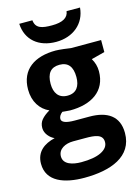

<svg xmlns="http://www.w3.org/2000/svg" viewBox="-146 -851 855 1172"><g transform="rotate(-15 282.0 -265.5)"><path d="M268 -556C135 -556 44 -496 44 -369C44 -292 82 -237 137 -213C114 -200 97 -186 85 -172C73 -158 67 -141 67 -120C67 -83 97 -53 124 -41C56 -25 3 13 3 89C3 202 112 240 238 240C404 240 547 189 547 39C547 -68 475 -113 363 -113H270C215 -113 188 -124 188 -145C188 -159 196 -172 211 -184L233 -182L260 -180C393 -180 491 -239 491 -366C491 -396 483 -423 468 -448L553 -470V-546H363C347 -549 289 -556 268 -556ZM228 7H305C363 7 415 11 415 61C415 86 400 106 370 121C340 136 297 143 244 143C188 143 132 127 132 77C132 30 179 7 228 7ZM268 -271C212 -271 186 -310 186 -367C186 -433 213 -466 268 -466C322 -466 349 -433 349 -367C349 -310 325 -271 268 -271ZM179 -771H96C101 -668 176 -606 286 -606C393 -606 472 -671 480 -771H395C390 -730 354 -710 287 -710C225 -710 184 -718 179 -771Z"/></g></svg>

Font: Passageway
Style: Regular
Weight: 700
Foundry: Ascender Corporation
Version: Version 1.11